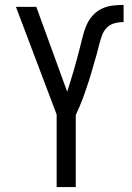

<svg xmlns="http://www.w3.org/2000/svg" viewBox="-20 -763 540 783"><path d="M211 0V-296L45 -735H128L254 -389Q261 -411 268 -433.5Q275 -456 281.5 -478.5Q288 -501 294 -523.5Q300 -546 306 -569Q312 -592 317.5 -614.5Q323 -637 332 -658.5Q341 -680 356.5 -698Q372 -716 393 -726.5Q414 -737 437.5 -740Q461 -743 484 -743V-673Q465 -673 446.5 -668Q428 -663 415 -649.5Q402 -636 395.5 -617.5Q389 -599 384.5 -581Q380 -563 375 -544.5Q370 -526 364.5 -508Q359 -490 354 -471.5Q349 -453 343 -435Q337 -417 331 -399Q325 -381 318.5 -363.5Q312 -346 304.5 -328.5Q297 -311 289 -294V0Z"/></svg>

Font: Iosevka srxl
Style: Regular
Weight: 400
Monospace: yes
Designer: Belleve Invis
Foundry: Belleve Invis
Version: Version 33.0.1; ttfautohint (v1.8.3)